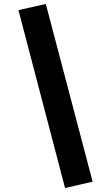

<svg xmlns="http://www.w3.org/2000/svg" viewBox="-20 -836 560 968"><path d="M447 80 308 112 73 -785 211 -816Z"/></svg>

Font: Fira Sans BGR
Style: Bold
Weight: 700
Designer: bBox Type GmbH & Carrois Corporate GbR & Edenspiekermann AG
Foundry: bBox Type GmbH & Carrois Corporate GbR & Edenspiekermann AG
Version: Version 4.301